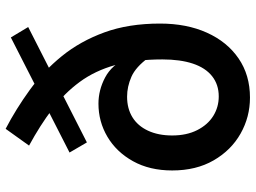

<svg xmlns="http://www.w3.org/2000/svg" viewBox="-130 -740 885 664"><g transform="rotate(-90 312.0 -408.5)"><path d="M306 14Q239 14 181.5 -18.5Q124 -51 89 -111.5Q54 -172 54 -255Q54 -333 86 -390.5Q118 -448 170.5 -479Q223 -510 285 -510Q332 -510 375.5 -487Q419 -464 442 -413L444 -337Q412 -381 378 -396Q344 -411 309 -411Q268 -411 238 -392.5Q208 -374 191.5 -338.5Q175 -303 175 -255Q175 -205 193.5 -168.5Q212 -132 242.5 -113Q273 -94 310 -94Q351 -94 380 -117Q409 -140 423.5 -183.5Q438 -227 438 -289Q438 -382 418.5 -452Q399 -522 360 -575Q321 -628 265.5 -670Q210 -712 140 -750L198 -831Q267 -795 332.5 -747.5Q398 -700 449.5 -636.5Q501 -573 531.5 -489.5Q562 -406 562 -297Q562 -205 530.5 -135Q499 -65 441.5 -25.5Q384 14 306 14ZM151 -550 116 -610 514 -813 550 -753Z"/></g></svg>

Font: Noto Sans TC SemiBold
Style: Regular
Weight: 600
Designer: Ryoko NISHIZUKA  (kana, bopomofo & ideographs); Paul D. Hunt (Latin, Greek & Cyrillic); Sandoll Communications , Soo-you
Foundry: Adobe
Version: Version 2.004-H2;hotconv 1.0.118;makeotfexe 2.5.65603